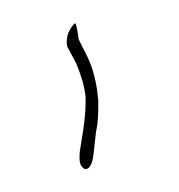

<svg xmlns="http://www.w3.org/2000/svg" viewBox="-20 -750 155 166"><path d="M38 -710 46 -695C50 -685 53 -676 54 -666V-662C54 -653 53 -645 52 -638L49 -619C48 -608 50 -606 53 -604C56 -603 60 -606 61 -618L63 -636C65 -645 65 -652 65 -663C64 -674 62 -687 56 -700L48 -716C47 -724 46 -729 45 -730C45 -730 36 -723 38 -710ZM66 -663C66 -663 65 -663 65 -663C65 -663 66 -663 66 -663Z"/></svg>

Font: Stray Cat
Style: HlCn
Weight: 100
Version: Version 1.0